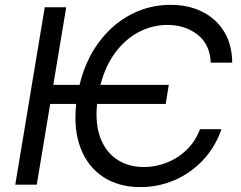

<svg xmlns="http://www.w3.org/2000/svg" viewBox="-20 -757 989 787"><path d="M671.9 -409.1 659.1 -331H377.8Q369.7 -246.8 392.4 -189.3Q415.1 -131.7 461.3 -102.1Q507.5 -72.4 569.6 -72.4Q617.9 -72.4 663.4 -90.2Q708.8 -108 744.7 -142.4Q780.5 -176.8 799.7 -227.3H887.8Q861.5 -152.7 811.1 -99.6Q760.7 -46.5 694.6 -18.3Q628.6 9.9 555.4 9.9Q467 9.9 403.8 -31.2Q340.6 -72.4 310.7 -149Q280.9 -225.5 292.3 -331H185.7L130.7 0H42.6L163.4 -727.3H251.4L198.5 -409.1H306.1Q330.6 -510.7 385.7 -584.3Q440.7 -658 516.5 -697.6Q592.3 -737.2 679 -737.2Q752.1 -737.2 808.9 -709Q865.8 -680.8 898.4 -627.7Q931.1 -574.6 931.8 -500H843.8Q840.6 -575.6 789.6 -615.2Q738.6 -654.8 666.2 -654.8Q605.8 -654.8 551 -626.8Q496.1 -598.7 454.4 -543.9Q412.6 -489 391.7 -409.1Z"/></svg>

Font: Inter UI
Style: Italic
Weight: 400
Italic angle: -9.39999°
Designer: Rasmus Andersson
Foundry: rsms
Version: 3.2;8d6f07862